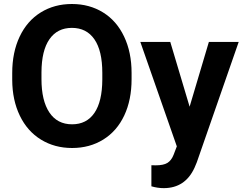

<svg xmlns="http://www.w3.org/2000/svg" viewBox="-20 -741 1232 974"><path d="M647.5 -339.4Q647.5 -234.4 610.4 -155.3Q573.2 -76.2 504.2 -33.2Q435.1 9.8 345.7 9.8Q257.3 9.8 188 -32.7Q118.7 -75.2 80.6 -154.1Q42.5 -232.9 42 -335.4V-370.6Q42 -475.6 79.8 -555.4Q117.7 -635.3 186.8 -678Q255.9 -720.7 344.7 -720.7Q433.6 -720.7 502.7 -678Q571.8 -635.3 609.6 -555.4Q647.5 -475.6 647.5 -371.1ZM499 -371.6Q499 -483.4 459 -541.5Q418.9 -599.6 344.7 -599.6Q271 -599.6 231 -542.2Q190.9 -484.9 190.4 -374V-339.4Q190.4 -230.5 230.5 -170.4Q270.5 -110.4 345.7 -110.4Q419.4 -110.4 459 -168.2Q498.5 -226.1 499 -336.9ZM941.9 -199.7 1039.6 -528.3H1190.9L978.5 82L966.8 109.9Q919.4 213.4 810.5 213.4Q779.8 213.4 748 204.1V97.2L769.5 97.7Q809.6 97.7 829.3 85.4Q849.1 73.2 860.4 44.9L877 1.5L691.9 -528.3H843.8Z"/></svg>

Font: Robotiche
Style: Bold
Weight: 700
Designer: Google
Version: Version 2.001150; 2014